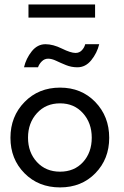

<svg xmlns="http://www.w3.org/2000/svg" viewBox="-20 -804 540 836"><path d="M104 -727.5V-784.5H394V-727.5ZM189.5 -548.5Q174 -548.5 162.2 -537Q150.5 -525.5 145.5 -511H84.5Q93.5 -549.5 118.2 -580.5Q143 -611.5 178 -611.5Q211 -611.5 249.5 -592.5Q288 -573.5 309 -573.5Q325.5 -573.5 336.5 -585.2Q347.5 -597 351 -611.5H412Q402.5 -573 377.5 -542Q352.5 -511 317 -511Q291 -511 267.5 -520.5Q244 -530 224.8 -539.2Q205.5 -548.5 189.5 -548.5ZM241.5 12Q147.5 12 86.5 -49.8Q25.5 -111.5 25.5 -204Q25.5 -297 86.8 -359.8Q148 -422.5 241.5 -422.5Q334.5 -422.5 395 -359.8Q455.5 -297 455.5 -204Q455.5 -111.5 395.2 -49.8Q335 12 241.5 12ZM379.5 -204.5Q379.5 -268.5 341.2 -311.2Q303 -354 241.5 -354Q179.5 -354 140.8 -311.2Q102 -268.5 102 -204.5Q102 -140.5 140.8 -98.5Q179.5 -56.5 241.5 -56.5Q303.5 -56.5 341.5 -98.2Q379.5 -140 379.5 -204.5Z"/></svg>

Font: League Spartan
Style: Regular
Weight: 350
Foundry: The League of Moveable Type
Version: Version 2.002